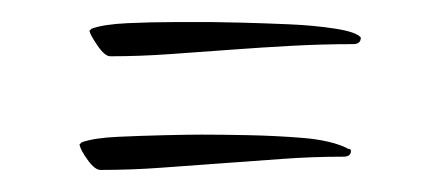

<svg xmlns="http://www.w3.org/2000/svg" viewBox="-20 -278 388 174"><path d="M80 -227Q75 -227 68.5 -236.5Q62 -246 61 -250L63 -252Q74 -256 95.5 -257Q117 -258 138.5 -258Q160 -258 172 -258Q178 -258 198 -257.5Q218 -257 241.5 -256Q265 -255 284 -252Q303 -249 307 -244Q307 -238 300 -238Q272 -238 244.5 -236.5Q217 -235 190 -233Q162 -231 134.5 -229Q107 -227 80 -227ZM71 -124Q66 -124 59.5 -133Q53 -142 52 -147L54 -149Q65 -153 86.5 -154Q108 -155 130 -155.5Q152 -156 163 -156Q180 -156 205 -155.5Q230 -155 254.5 -153Q279 -151 294 -144Q295 -143 296.5 -143Q298 -143 298 -141Q298 -136 291 -136Q263 -136 236 -134Q209 -132 181 -130Q153 -128 126 -126Q99 -124 71 -124Z"/></svg>

Font: Moon Dance
Style: Regular
Weight: 400
Designer: Robert E. Leuschke
Foundry: Robert E. Leuschke
Version: Version 1.010; ttfautohint (v1.8.3)